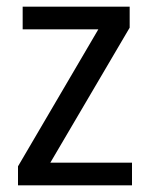

<svg xmlns="http://www.w3.org/2000/svg" viewBox="-20 -556 449 576"><path d="M376 0V-68H131L369 -473V-536H48V-468H275L34 -57V0Z"/></svg>

Font: Noto Sans Georgian SemiCondensed
Style: Regular
Weight: 400
Width: 4
Designer: Monotype Design Team, Akaki Razmadze
Foundry: Google LLC
Version: Version 2.005